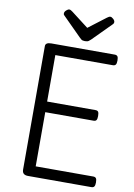

<svg xmlns="http://www.w3.org/2000/svg" viewBox="-128 -1346 992 1424"><g transform="rotate(10 368.0 -634.5)"><path d="M187 0Q165 0 154 -10Q143 -20 143 -40V-970Q143 -984 154 -991Q165 -998 187 -998H664Q679 -998 685.5 -989.5Q692 -981 692 -958Q692 -936 685.5 -927Q679 -918 664 -918H231V-568H595Q610 -568 616 -559.5Q622 -551 622 -528Q622 -506 616 -497Q610 -488 595 -488H231V-80H664Q679 -80 685.5 -71.5Q692 -63 692 -40Q692 -18 685.5 -9Q679 0 664 0ZM584 -1269Q594 -1269 606.5 -1257.5Q619 -1246 619 -1235Q619 -1233 618.5 -1229Q618 -1225 613 -1219L473 -1078Q466 -1072 457.5 -1065Q449 -1058 429 -1058Q410 -1058 401.5 -1065Q393 -1072 387 -1078L246 -1219Q240 -1225 240 -1229Q240 -1233 240 -1235Q240 -1246 252.5 -1257.5Q265 -1269 275 -1269Q281 -1269 287 -1265.5Q293 -1262 300 -1257L429 -1158L559 -1257Q567 -1262 572 -1265.5Q577 -1269 584 -1269Z"/></g></svg>

Font: Playwrite NG Modern
Style: Regular
Weight: 400
Designer: Veronika Burian, José Scaglione
Foundry: TypeTogether
Version: Version 1.002